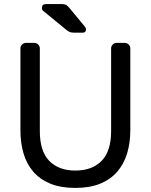

<svg xmlns="http://www.w3.org/2000/svg" viewBox="-20 -910 738 940"><path d="M80 0ZM591 -700Q602 -700 610 -692Q618 -684 618 -673V-273Q618 -211 602.5 -159.5Q587 -108 554.5 -70Q522 -32 471 -11Q420 10 349 10Q277 10 226 -11Q175 -32 142.5 -70Q110 -108 95 -159.5Q80 -211 80 -273V-673Q80 -684 88 -692Q96 -700 107 -700H148Q159 -700 167 -692Q175 -684 175 -673V-268Q175 -170 221 -122.5Q267 -75 349 -75Q431 -75 477.5 -122.5Q524 -170 524 -268V-673Q524 -684 532 -692Q540 -700 551 -700ZM396 -779Q401 -774 401 -766Q401 -750 385 -750H343Q327 -750 318 -755Q309 -760 301 -767L190 -858Q185 -863 185 -870Q185 -890 204 -890H283Q294 -890 301.5 -887Q309 -884 320 -871Z"/></svg>

Font: Rubik
Style: Regular
Weight: 400
Designer: Hubert & Fischer
Foundry: Hubert & Fischer
Version: Version 1.002; ttfautohint (v1.6)